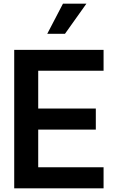

<svg xmlns="http://www.w3.org/2000/svg" viewBox="-20 -1020 637 1040"><path d="M332 -837H236L321 -1000H448ZM187 -637V-432H499V-318H187V-114H541V0H57V-750H541V-637Z"/></svg>

Font: Oakes Grotesk
Style: Bold
Weight: 600
Designer: Samuel Oakes
Foundry: Samuel Oakes
Version: Version 1.000;PS 001.000;hotconv 1.0.88;makeotf.lib2.5.64775